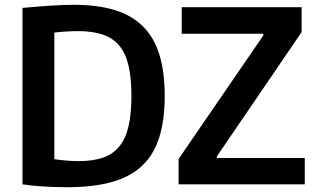

<svg xmlns="http://www.w3.org/2000/svg" viewBox="-20 -770 1323 802"><path d="M726 -106 1080 -622V-629H739V-740H1240V-636L886 -117V-110H1253V0H726ZM261 12Q211 12 162 9Q113 6 74 0V-737Q139 -743 193 -746.5Q247 -750 287 -750Q387 -750 459 -728Q531 -706 577.5 -659.5Q624 -613 646 -541Q668 -469 668 -369Q668 -268 645 -195.5Q622 -123 573 -77Q524 -31 446.5 -9.5Q369 12 261 12ZM308 -97Q368 -97 410 -111.5Q452 -126 478.5 -158.5Q505 -191 517 -243Q529 -295 529 -370Q529 -444 517 -495.5Q505 -547 478.5 -579Q452 -611 409.5 -625.5Q367 -640 306 -640Q284 -640 258.5 -638.5Q233 -637 207 -634V-105Q236 -101 259.5 -99Q283 -97 308 -97Z"/></svg>

Font: Encode Sans Narrow
Style: SemiBold
Weight: 600
Designer: Pablo Impallari, Andres Torresi
Foundry: Pablo Impallari, Andres Torresi
Version: Version 1.000; ttfautohint (v1.00) -l 8 -r 50 -G 200 -x 14 -